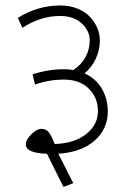

<svg xmlns="http://www.w3.org/2000/svg" viewBox="-20 -659 480 720"><path d="M76.8 -117.3Q76.8 -135 97.6 -155.5Q118.3 -175.9 135.5 -175.9Q152.7 -175.9 163.3 -162.5Q173.9 -149.1 185 -118.8Q260.4 -121.8 303.8 -156.7Q347.3 -191.6 347.3 -242.2Q347.3 -292.7 312.9 -326.6Q278.6 -360.5 220.7 -360.5Q162.8 -360.5 111.2 -341.8L102.1 -380.2Q161.3 -399.4 219.4 -399.4Q238.1 -399.4 254.8 -396.4Q285.1 -416.1 300.8 -445.1Q316.5 -474.2 316.5 -508.6Q316.5 -543 286.7 -571Q256.8 -599.1 205.3 -599.1Q132 -599.1 63.7 -554.6L47 -592Q121.3 -638.5 206.3 -638.5Q242.7 -638.5 272 -626.1Q301.3 -613.8 318.5 -594.5Q354.4 -554.6 354.4 -507.1Q354.4 -471.7 339.5 -439.3Q324.6 -407 297.3 -383.7Q339.2 -365 361.7 -326.6Q384.2 -288.2 384.2 -240.6Q384.2 -174.9 334.4 -131.4Q284.6 -88 198.7 -82.4L254.8 27.8L217.9 42L156.2 -82.4Q76.8 -84.9 76.8 -117.3Z"/></svg>

Font: Khula Light
Style: Regular
Weight: 300
Designer: Erin McLaughlin, Steve Matteson
Version: Version 1.002;PS 1.0;hotconv 1.0.72;makeotf.lib2.5.5900; ttf